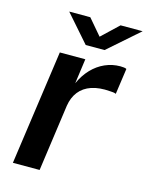

<svg xmlns="http://www.w3.org/2000/svg" viewBox="-108 -768 646 836"><g transform="rotate(15 215.0 -350.0)"><path d="M32.5 0 105.5 -517H220.5L205 -405Q222.5 -443.5 248.5 -470.8Q274.5 -498 307.2 -512.5Q340 -527 376 -527Q385 -527 392.5 -526Q400 -525 404 -522.5L387.5 -406Q382.5 -408.5 374.5 -409.5Q366.5 -410.5 360.5 -410.5Q312 -414.5 277 -402.8Q242 -391 221.5 -365Q201 -339 195 -300.5L153 0ZM206 -577.5 99 -699.5H194L255 -628L330.5 -699.5H430L291 -577.5Z"/></g></svg>

Font: Public Sans Thin SemiBold
Style: Italic
Weight: 600
Italic angle: -8°
Version: Version 2.001